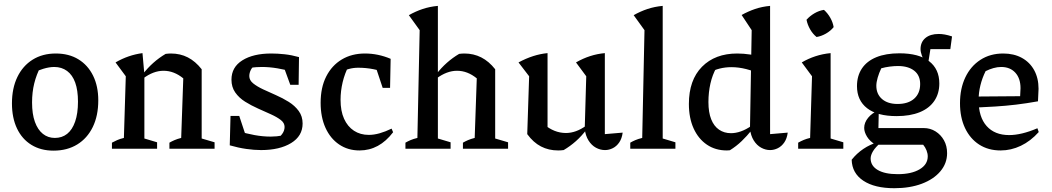

<svg xmlns="http://www.w3.org/2000/svg" viewBox="-20 -784 5544 1012"><path d="M262 10Q195 10 145.5 -20.5Q96 -51 69.5 -107Q43 -163 43 -239Q43 -319 71.5 -378Q100 -437 152 -469.5Q204 -502 274 -502Q343 -502 393 -471.5Q443 -441 470.5 -385.5Q498 -330 498 -255Q498 -174 469 -114.5Q440 -55 387 -22.5Q334 10 262 10ZM269 -57Q307 -57 334 -78.5Q361 -100 376 -143Q391 -186 391 -248Q391 -308 376.5 -348.5Q362 -389 333.5 -410Q305 -431 266 -431Q240 -431 208.5 -421.5Q177 -412 135 -393L195 -435Q172 -391 160.5 -344.5Q149 -298 149 -244Q149 -183 164 -141.5Q179 -100 206 -78.5Q233 -57 269 -57Z M570 0V-32Q583 -39 597.5 -45.5Q612 -52 633 -57L643 -382L589 -455Q656 -494 731 -504L741 -392V-54L808 -34V0ZM873 0V-32Q885 -39 900 -45.5Q915 -52 935 -57L946 -371L1043 -419V-54L1111 -34V0ZM734 -370 731 -391Q758 -426 788.5 -453Q819 -480 853 -500Q860 -501 867.5 -501.5Q875 -502 881 -502Q930 -502 970 -481.5Q1010 -461 1043 -419L946 -371Q897 -411 842 -411Q788 -411 734 -370Z M1356 7Q1320 7 1278 1Q1236 -5 1191 -18L1232 -94Q1278 -80 1321.5 -72Q1365 -64 1407 -64Q1423 -64 1438.5 -65.5Q1454 -67 1470 -70L1435 -49Q1454 -60 1467 -77.5Q1480 -95 1480 -115Q1480 -136 1460 -151.5Q1440 -167 1408 -181.5Q1376 -196 1340 -212Q1304 -228 1272 -248Q1240 -268 1220 -296.5Q1200 -325 1200 -364Q1200 -430 1257.5 -466Q1315 -502 1410 -502Q1443 -502 1480 -498Q1517 -494 1556 -483L1528 -404Q1484 -417 1441.5 -424Q1399 -431 1361 -431Q1347 -431 1331.5 -430Q1316 -429 1299 -427L1329 -442Q1310 -432 1302 -415.5Q1294 -399 1294 -383Q1294 -361 1314.5 -344.5Q1335 -328 1367 -313Q1399 -298 1434.5 -282.5Q1470 -267 1502 -247Q1534 -227 1554.5 -199Q1575 -171 1575 -133Q1575 -67 1514.5 -30Q1454 7 1356 7ZM1191 -18 1195 -173H1241L1292 -19ZM1510 -337 1456 -485 1556 -483 1554 -337Z M1875 9Q1814 9 1767.5 -22.5Q1721 -54 1695.5 -110.5Q1670 -167 1670 -242Q1670 -323 1699.5 -381Q1729 -439 1781.5 -470.5Q1834 -502 1904 -502Q1938 -502 1972 -495Q2006 -488 2039 -474L2024 -396Q1951 -427 1868 -427Q1843 -427 1819 -420.5Q1795 -414 1773 -401L1819 -439Q1797 -397 1786 -350.5Q1775 -304 1775 -258Q1775 -199 1793.5 -158Q1812 -117 1845.5 -95Q1879 -73 1924 -73Q1951 -73 1981 -81.5Q2011 -90 2044 -106L2052 -87Q1979 9 1875 9ZM1997 -321 1946 -474H2039L2036 -321Z M2117 0V-32Q2129 -39 2144 -45.5Q2159 -52 2180 -57L2192 -625L2135 -704Q2170 -724 2207.5 -736.5Q2245 -749 2288 -753V-54L2355 -34V0ZM2420 0V-32Q2432 -39 2447 -45.5Q2462 -52 2482 -57L2493 -371L2590 -419V-54L2658 -34V0ZM2280 -370 2278 -391Q2305 -426 2335.5 -453Q2366 -480 2400 -500Q2407 -501 2414.5 -501.5Q2422 -502 2428 -502Q2476 -502 2516.5 -481.5Q2557 -461 2590 -419L2493 -371Q2444 -411 2389 -411Q2335 -411 2280 -370Z M3168 -77 3262 -85Q3258 -54 3244 -33.5Q3230 -13 3210 -3Q3190 7 3169 7Q3144 7 3121 -5.5Q3098 -18 3082 -43.5Q3066 -69 3062 -105L3070 -382L3016 -455Q3089 -497 3168 -504ZM2951 7Q2943 8 2936 8.5Q2929 9 2922 9Q2872 9 2831.5 -12Q2791 -33 2759 -77L2847 -129Q2901 -83 2963 -83Q3016 -83 3070 -122L3072 -102Q3046 -67 3015.5 -40Q2985 -13 2951 7ZM2759 -77 2769 -382 2713 -455Q2791 -497 2866 -504V-91Z M3302 0V-32Q3314 -39 3329 -45.5Q3344 -52 3365 -57L3377 -625L3320 -704Q3355 -724 3392.5 -736.5Q3430 -749 3473 -753V-54L3540 -34V0Z M3811 9Q3751 9 3706 -21.5Q3661 -52 3636 -107Q3611 -162 3611 -236Q3611 -362 3680 -432Q3749 -502 3866 -502Q3899 -502 3935.5 -496.5Q3972 -491 4011 -478L3996 -389Q3912 -430 3835 -430Q3803 -430 3773 -422.5Q3743 -415 3715 -399L3756 -427Q3735 -390 3724.5 -343.5Q3714 -297 3714 -246Q3714 -192 3728.5 -155.5Q3743 -119 3770 -100.5Q3797 -82 3833 -82Q3858 -82 3885 -91.5Q3912 -101 3941 -121V-97Q3918 -68 3889.5 -40.5Q3861 -13 3827 8Q3823 8 3819.5 8.5Q3816 9 3811 9ZM4039 7Q4015 7 3992 -5.5Q3969 -18 3953 -43.5Q3937 -69 3933 -105L3942 -625L3889 -705Q3923 -724 3959.5 -736.5Q3996 -749 4039 -753V-77L4132 -85Q4128 -54 4114 -33.5Q4100 -13 4080 -3Q4060 7 4039 7ZM3979 -763 3978 -764H3979Z M4187 0V-32Q4201 -40 4216.5 -46.5Q4232 -53 4250 -57L4260 -382L4206 -455Q4240 -475 4278 -487.5Q4316 -500 4358 -504V-54L4425 -34V0ZM4323 -732Q4343 -714 4356.5 -690Q4370 -666 4374 -641Q4358 -621 4333.5 -607Q4309 -593 4284 -589Q4264 -605 4250 -629.5Q4236 -654 4231 -680Q4249 -700 4273 -714Q4297 -728 4323 -732Z M4694 208Q4590 208 4530.5 168.5Q4471 129 4469 58Q4495 25 4530.5 1Q4566 -23 4610 -36H4626Q4594 -8 4581.5 13Q4569 34 4569 51Q4569 90 4606.5 112Q4644 134 4712 134Q4784 134 4827 108.5Q4870 83 4870 40Q4870 25 4863.5 8.5Q4857 -8 4846 -21H4595Q4565 -39 4550 -63.5Q4535 -88 4535 -110Q4535 -138 4556 -163.5Q4577 -189 4612 -203L4610 -109H4849Q4883 -109 4911 -91.5Q4939 -74 4955.5 -44.5Q4972 -15 4972 23Q4972 77 4936.5 119Q4901 161 4838.5 184.5Q4776 208 4694 208ZM4706 -172Q4604 -172 4550.5 -213.5Q4497 -255 4497 -330Q4497 -384 4523 -423Q4549 -462 4599 -482.5Q4649 -503 4721 -503Q4823 -503 4877 -461.5Q4931 -420 4931 -344Q4931 -291 4904.5 -252Q4878 -213 4827.5 -192.5Q4777 -172 4706 -172ZM4711 -236Q4767 -236 4798.5 -264Q4830 -292 4830 -341Q4830 -387 4798.5 -411.5Q4767 -436 4713 -436Q4693 -436 4669.5 -433Q4646 -430 4625 -424Q4613 -399 4606 -374.5Q4599 -350 4599 -332Q4599 -288 4629 -262Q4659 -236 4711 -236ZM4861 -449Q4847 -469 4839.5 -489.5Q4832 -510 4832 -525Q4832 -562 4857.5 -583.5Q4883 -605 4928 -605Q4943 -605 4960 -602Q4977 -599 4998 -592L4989 -525H4884L4872 -449Z M5254 9Q5189 9 5141 -22Q5093 -53 5066.5 -109Q5040 -165 5040 -240Q5040 -317 5068 -376Q5096 -435 5147.5 -468.5Q5199 -502 5268 -502Q5324 -502 5366 -479Q5408 -456 5431 -414Q5454 -372 5454 -316L5451 -250Q5390 -239 5335.5 -232.5Q5281 -226 5224.5 -222.5Q5168 -219 5102 -216L5103 -275L5357 -277L5359 -319Q5359 -371 5331.5 -401Q5304 -431 5257 -431Q5237 -431 5216 -425Q5195 -419 5175 -409Q5157 -373 5147.5 -334Q5138 -295 5138 -256Q5138 -167 5180.5 -119.5Q5223 -72 5299 -72Q5364 -72 5448 -108L5455 -88Q5412 -40 5360.5 -15.5Q5309 9 5254 9Z"/></svg>

Font: Piazzolla Thin SemiBold
Style: Regular
Weight: 600
Version: Version 2.005